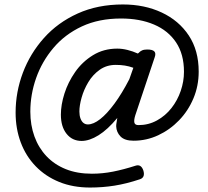

<svg xmlns="http://www.w3.org/2000/svg" viewBox="-20 -686 934 861"><path d="M253 -172Q253 -216 269 -266.5Q285 -317 317 -363Q349 -409 397 -438.5Q445 -468 506 -468Q528 -468 552 -462Q576 -456 598 -446L601 -448Q608 -456 617 -460Q626 -464 640 -464Q664 -464 672 -455.5Q680 -447 674 -430L587 -170Q580 -148 582.5 -136.5Q585 -125 601 -125Q646 -125 684 -146Q722 -167 749 -201.5Q776 -236 790.5 -278.5Q805 -321 805 -364Q805 -443 769.5 -496Q734 -549 670.5 -576Q607 -603 523 -603Q423 -603 347 -567.5Q271 -532 219.5 -471Q168 -410 142 -336Q116 -262 116 -185Q116 -125 134.5 -74Q153 -23 188.5 14.5Q224 52 275 72.5Q326 93 392 93Q440 93 487.5 83.5Q535 74 588 57Q613 49 623 79Q632 110 607 118Q547 138 493.5 146.5Q440 155 384 155Q307 155 245.5 130Q184 105 140 59.5Q96 14 73 -47.5Q50 -109 50 -181Q50 -273 82.5 -359.5Q115 -446 177 -515.5Q239 -585 328.5 -625.5Q418 -666 531 -666Q628 -666 705 -630Q782 -594 826.5 -527Q871 -460 871 -365Q871 -301 847.5 -245Q824 -189 783 -146.5Q742 -104 689.5 -79.5Q637 -55 579 -55Q539 -55 520.5 -74Q502 -93 501 -120Q501 -128 503 -138.5Q505 -149 506 -157Q463 -105 422 -79.5Q381 -54 346 -54Q304 -54 278.5 -86Q253 -118 253 -172ZM336 -186Q336 -168 341 -154.5Q346 -141 354.5 -134.5Q363 -128 374 -128Q399 -128 429.5 -152Q460 -176 493.5 -221.5Q527 -267 560 -331L578 -382Q559 -389 540 -392Q521 -395 499 -395Q458 -395 427 -373Q396 -351 376 -317.5Q356 -284 346 -248.5Q336 -213 336 -186Z"/></svg>

Font: Playwrite AU TAS
Style: Regular
Weight: 400
Designer: Veronika Burian, José Scaglione
Foundry: TypeTogether
Version: Version 1.002